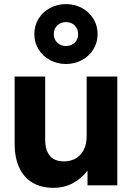

<svg xmlns="http://www.w3.org/2000/svg" viewBox="-20 -886 631 918"><path d="M540.8 0H398.4V-70.2Q369.8 -32.6 328.7 -10.3Q287.6 12 235 12Q177.4 12 135.9 -12.3Q94.4 -36.6 72.2 -84Q50 -131.4 50 -199.6V-520H196V-217.2Q196 -169.6 217.6 -142Q239.2 -114.4 287 -114.4Q315.2 -114.4 339.4 -127Q363.6 -139.6 379 -167Q394.4 -194.4 394.4 -236.8V-520H540.8ZM144.2 -723.2Q144.2 -763.8 164.2 -796.3Q184.2 -828.8 219 -847.6Q253.8 -866.4 295.4 -866.4Q337 -866.4 371.8 -847.6Q406.6 -828.8 426.6 -796.3Q446.6 -763.8 446.6 -723.2Q446.6 -682.6 426.6 -650.1Q406.6 -617.6 371.8 -598.8Q337 -580 295.4 -580Q253.8 -580 219 -598.8Q184.2 -617.6 164.2 -650.1Q144.2 -682.6 144.2 -723.2ZM353.6 -723.2Q353.6 -748.1 337 -764.3Q320.3 -780.4 295.4 -780.4Q270.5 -780.4 253.8 -764.3Q237.2 -748.1 237.2 -723.2Q237.2 -698.3 253.8 -682.1Q270.5 -666 295.4 -666Q320.3 -666 337 -682.1Q353.6 -698.3 353.6 -723.2Z"/></svg>

Font: Aspekta Variable
Style: Regular
Weight: 400
Designer: Ivo Dolenc
Version: Version 2.100